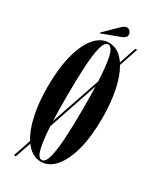

<svg xmlns="http://www.w3.org/2000/svg" viewBox="-221 -893 829 1010"><g transform="rotate(30 193.0 -388.0)"><path d="M53.5 52 90 -55Q60.5 -101 43.8 -175.8Q27 -250.5 27 -349Q27 -461 48.2 -542.2Q69.5 -623.5 106.8 -667.2Q144 -711 192.5 -711Q250.5 -711 292.5 -649.5L327 -752H338L299.5 -638Q327.5 -591.5 343.2 -518Q359 -444.5 359 -349Q359 -237.5 337.8 -156.8Q316.5 -76 278.8 -32.5Q241 11 192.5 11Q138 11 98 -43.5L65.5 52ZM139.5 -349Q139.5 -310 140 -274.2Q140.5 -238.5 141.5 -206.5L243.5 -506Q239.5 -596.5 227.8 -648.8Q216 -701 192.5 -701Q171 -701 159.5 -656.8Q148 -612.5 143.8 -533.2Q139.5 -454 139.5 -349ZM192.5 1Q214 1 225.8 -42.8Q237.5 -86.5 242 -165.5Q246.5 -244.5 246.5 -349Q246.5 -383.5 246 -415.2Q245.5 -447 244.5 -476L143 -176Q147.5 -93.5 158.8 -46.2Q170 1 192.5 1ZM126 -729.5 123.5 -733.5 206.5 -814.5Q220.5 -827.5 234 -827.5Q248.5 -827.5 257 -812Q260.5 -806 260.5 -799.5Q260.5 -779 232 -769Z"/></g></svg>

Font: Imbue 100pt SemiBold
Style: Regular
Weight: 600
Designer: Tyler Finck
Foundry: Etcetera Type Company
Version: Version 1.102; ttfautohint (v1.8.3)